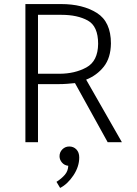

<svg xmlns="http://www.w3.org/2000/svg" viewBox="-20 -700 673 945"><path d="M283 -627H167V-337H272Q348 -337 405 -368Q462 -399 463 -484Q463 -571 412 -599Q361 -627 283 -627ZM510 0 349 -291Q330 -289 310 -287.5Q290 -286 270 -286H167V0H105V-680H281Q387 -680 456.5 -636.5Q526 -593 526 -486Q525 -415 491 -372Q457 -329 404 -308L580 0ZM321 21Q342 21 356 35.5Q370 50 370 75Q370 120 341.5 163Q313 206 276 225L258 195Q283 179 299 160.5Q315 142 316 116Q297 114 285 100Q273 86 273 69Q273 49 287 35Q301 21 321 21Z"/></svg>

Font: Palanquin Light
Style: Regular
Weight: 300
Designer: Pria Ravichandran
Version: Version 1.0.4